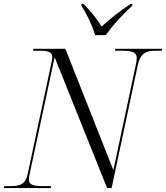

<svg xmlns="http://www.w3.org/2000/svg" viewBox="-34 -964 851 984"><path d="M453 -784H508C543 -833 595 -891 644 -935L645 -944H636C580 -908 527 -865 487 -828C461 -870 430 -907 394 -944H384L383 -935C408 -896 441 -831 453 -784ZM-14 0H226L228 -10H188C141 -10 114 -16 114 -42C114 -50 116 -64 119 -77L246 -671L515 0H538L671 -625C686 -696 716 -704 769 -704H795L797 -714H557L555 -704H590C639 -704 667 -697 667 -668C667 -658 665 -643 661 -627L547 -92L301 -714H137L135 -704H170C209 -704 234 -698 234 -673C234 -666 232 -654 230 -644L108 -73C96 -17 68 -10 15 -10H-12Z"/></svg>

Font: Noto Serif Display Light
Style: Italic
Weight: 300
Italic angle: -12°
Designer: Monotype Design Team
Foundry: Monotype Imaging Inc.
Version: Version 2.009